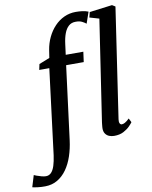

<svg xmlns="http://www.w3.org/2000/svg" viewBox="-226 -899 976 1230"><g transform="rotate(-10 262.0 -283.5)"><path d="M142.5 -603Q149.5 -647.5 168 -686Q186.5 -724.5 214 -753.5Q241.5 -782.5 276.8 -798.8Q312 -815 352.5 -815Q373 -815 394 -812.5Q415 -810 434 -802.5L408.5 -728.5Q399 -736.5 382.5 -745Q366 -753.5 340.5 -753Q313.5 -753 295.5 -737Q277.5 -721 266.8 -692.5Q256 -664 251 -624.5L242 -555.5H356.5L347.5 -489.5H233L172 -13Q165 42 149 89.8Q133 137.5 107.5 173.5Q82 209.5 47 230.2Q12 251 -32.5 251.5Q-57.5 252 -81.2 249Q-105 246 -116.5 243L-93.5 167.5Q-90 169.5 -76.5 174.5Q-63 179.5 -46.2 184Q-29.5 188.5 -17.5 188.5Q3 188.5 17 174Q31 159.5 39.8 132Q48.5 104.5 54 65.5L123.5 -489.5H58L66 -526.5L135 -554ZM503.5 -90Q501 -73 505.5 -63.8Q510 -54.5 519 -54.5Q528 -54.5 539.2 -60.5Q550.5 -66.5 568.5 -83.5L581.5 -57.5Q576 -49 560.5 -33Q545 -17 519.8 -3.5Q494.5 10 458.5 10Q440.5 10 425.2 3.8Q410 -2.5 400.8 -16.2Q391.5 -30 392 -52.5Q392 -57 392.8 -63.8Q393.5 -70.5 394.2 -77.5Q395 -84.5 395.5 -89L494.5 -746.5L432.5 -764.5L441 -798.5L589 -817.5L609.5 -805Z"/></g></svg>

Font: Merriweather 28pt Medium
Style: Italic
Weight: 500
Italic angle: -7.8°
Version: Version 2.101